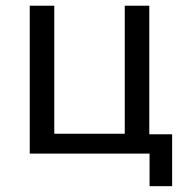

<svg xmlns="http://www.w3.org/2000/svg" viewBox="-20 -532 627 665"><path d="M83 0V-512.2H168V-68.8H412.1V-512.2H497.1V-66.9H576.2V112.8H498V0Z"/></svg>

Font: ClearSansRegular
Style: Regular
Weight: 400
Foundry: Intel Corporation
Version: Version 1.00